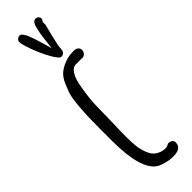

<svg xmlns="http://www.w3.org/2000/svg" viewBox="-310 -892 899 899"><g transform="rotate(-45 139.5 -442.5)"><path d="M111 -7Q44 -50 44 -242V-269V-300V-324Q44 -364 45 -395.5Q46 -427 49 -464Q52 -503 58 -527.5Q64 -552 78 -583Q90 -612 107.5 -628Q125 -644 153 -655Q178 -666 215 -666Q230 -666 238 -659Q246 -652 246 -641Q246 -631 239.5 -623Q233 -615 224 -614H177Q157 -614 142 -589Q127 -564 121 -524Q108 -450 108 -404V-399L106 -303Q104 -260 104 -206Q104 -168 107 -144Q112 -108 124 -84Q136 -57 165 -45Q180 -39 198 -39Q209 -39 220 -47Q233 -47 241.5 -41.5Q250 -36 250 -25Q250 14 195 14Q173 14 148.5 7.5Q124 1 111 -7ZM64 -876Q64 -884 71.5 -890Q79 -896 88 -896Q99 -896 113 -867Q123 -844 138 -793L151 -747Q154 -771 155 -780Q156 -789 159 -813.5Q162 -838 167 -858Q175 -899 195 -899Q204 -899 210 -893Q216 -887 216 -878Q216 -875 212 -870L208 -863V-845L194 -790Q180 -732 180 -719Q180 -687 155 -687Q143 -687 121 -725.5Q99 -764 81.5 -811Q64 -858 64 -876Z"/></g></svg>

Font: Amatic SC
Style: Bold
Weight: 700
Designer: Multiple Designers
Foundry: Vernon Adams
Version: Version 2.505